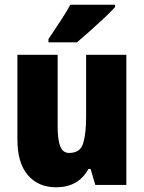

<svg xmlns="http://www.w3.org/2000/svg" viewBox="-20 -837 611 816"><path d="M517 -604V-51H385L365 -119H356Q313 -41 219 -41Q143 -41 98.5 -92.5Q54 -144 54 -244V-604H225V-299Q225 -243 236 -215Q247 -187 274 -187Q321 -187 333.5 -228Q346 -269 346 -340V-604ZM469 -807Q453 -789 424.5 -762Q396 -735 364.5 -707Q333 -679 307 -657H186V-671Q210 -707 235.5 -745.5Q261 -784 279 -817H469Z"/></svg>

Font: Noto Sans Tamil UI Condensed Black
Style: Regular
Weight: 900
Width: 3
Designer: Jelle Bosma - Monotype Design Team
Foundry: Monotype Imaging Inc.
Version: Version 2.004; ttfautohint (v1.8.4.7-5d5b)